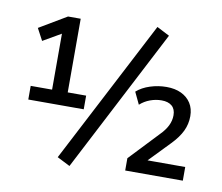

<svg xmlns="http://www.w3.org/2000/svg" viewBox="-82 -830 1102 955"><g transform="rotate(10 469.0 -352.5)"><path d="M68 -264V-333H176V-632L208 -634L85 -563L53 -623L191 -705H255V-333H348V-264ZM327 26 262 -7 638 -731 702 -698ZM604 0V-62L742 -208Q768 -234 780.5 -259.5Q793 -285 793 -312Q793 -343 774.5 -359Q756 -375 722 -375Q693 -375 664.5 -364.5Q636 -354 614 -334L585 -395Q612 -419 652.5 -432Q693 -445 735 -445Q778 -445 809.5 -430Q841 -415 858.5 -387.5Q876 -360 876 -322Q876 -282 859 -246.5Q842 -211 806 -174L696 -60V-69H895V0Z"/></g></svg>

Font: Nunito Sans 10pt SemiCondensed SemiBold
Style: Regular
Weight: 600
Width: 4
Designer: Vernon Adams
Foundry: Vernon Adams
Version: Version 3.101;gftools[0.9.27]